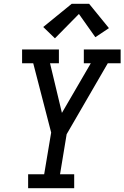

<svg xmlns="http://www.w3.org/2000/svg" viewBox="-20 -997 659 1017"><path d="M129 0V-74H214L251 -295L156 -662H97V-735H292V-662H245L308 -399L461 -662H424V-735H619V-662H551L333 -286L298 -74H373V0ZM271 -794 209 -854 360 -977H452L557 -848L485 -800L398 -923Z"/></svg>

Font: Iosevka Etoile Oblique
Style: Regular
Weight: 400
Italic angle: -9°
Designer: Belleve Invis
Foundry: Belleve Invis
Version: Version 15.5.2; ttfautohint (v1.8.4)